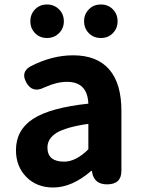

<svg xmlns="http://www.w3.org/2000/svg" viewBox="-20 -820 631 854"><path d="M217 14Q143 14 97 -33Q51 -80 51 -152Q51 -242 127.5 -291.5Q204 -341 373 -359Q369 -456 278 -456Q232 -456 177 -431Q124 -404 97 -453Q71 -500 116 -525Q211 -574 305 -574Q411 -574 465.5 -511.5Q520 -449 520 -327V-163V-60Q520 0 456 0Q400 0 390 -52L389 -60H386Q300 14 217 14ZM265 -101Q318 -101 373 -156V-269Q278 -256 231 -229Q191 -203 191 -164Q191 -101 265 -101ZM189 -651Q157 -651 136 -672.5Q115 -694 115 -725.5Q115 -757 136 -778.5Q157 -800 189 -800Q221 -800 243 -778Q264 -757 264 -725Q264 -694 242.5 -672.5Q221 -651 189 -651ZM429 -651Q396 -651 375 -672.5Q354 -694 354 -725.5Q354 -757 375 -778Q395 -800 429 -800Q461 -800 482 -778.5Q503 -757 503 -725.5Q503 -694 482 -672.5Q461 -651 429 -651Z"/></svg>

Font: GenSenRounded JP B
Style: Regular
Weight: 700
Version: Version 1.501;PS 1;hotconv 16.6.51;makeotf.lib2.5.65220